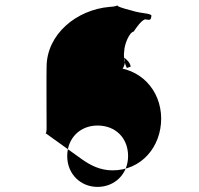

<svg xmlns="http://www.w3.org/2000/svg" viewBox="-20 -610 782 754"><path d="M499 -568C455 -579 443 -585 440 -588C437 -587 431 -584 411 -583C280 -572 163 -475 163 -347C162 -347 163 -104 163 -104C162 -98 163 -89 159 -87L301 15C335 39 373 59 422 59C534 59 613 -32 613 -145C612 -257 531 -346 412 -346C323 -346 243 -305 215 -239C209 -235 199 -182 197 -177C197 -134 200 -131 222 -115C247 -105 247 -111 267 -112C274 -109 282 -122 290 -122C328 -190 392 -274 445 -320C492 -366 458 -394 466 -384C475 -380 493 -362 493 -348C473 -343 478 -340 478 -344C470 -356 464 -391 468 -410C468 -433 487 -483 505 -486C517 -504 534 -528 549 -534C573 -530 572 -532 575 -549C568 -559 537 -556 499 -568ZM483 3C483 74 430 124 363 124C297 124 244 74 244 3C244 -67 294 -117 363 -117C435 -117 483 -67 483 3ZM440 -588C437 -591 444 -590 440 -588Z"/></svg>

Font: Hussar Przerywany
Style: Regular
Weight: 400
Foundry: Cannot Into Space Fonts
Version: Version 0.982